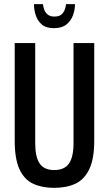

<svg xmlns="http://www.w3.org/2000/svg" viewBox="-20 -895 525 927"><path d="M241 12Q183 12 140 -8Q97 -28 74 -78Q51 -128 51 -216V-687H150V-204Q150 -137 171.5 -105.5Q193 -74 242 -74Q291 -74 313 -105.5Q335 -137 335 -204V-687H435V-216Q435 -128 411 -78Q387 -28 344 -8Q301 12 241 12ZM240 -759Q202 -759 181.5 -777Q161 -795 152.5 -821.5Q144 -848 144 -875H187Q189 -862 193.5 -848.5Q198 -835 210 -825Q222 -815 242 -815Q265 -815 276.5 -825Q288 -835 293 -849.5Q298 -864 299 -875H342Q342 -848 332.5 -821.5Q323 -795 301 -777Q279 -759 240 -759Z"/></svg>

Font: Archivo ExtraCondensed Medium
Style: Regular
Weight: 500
Width: 2
Designer: Hector Gatti
Foundry: Omnibus-Type
Version: Version 2.001